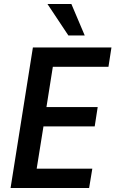

<svg xmlns="http://www.w3.org/2000/svg" viewBox="-20 -943 579 963"><path d="M33 0 145 -705H539L524 -608H245L213 -406H470L455 -309H198L164 -97H443L427 0ZM323 -765 218 -923H338L405 -765Z"/></svg>

Font: Nunito Sans 10pt Condensed
Style: Bold Italic
Weight: 700
Width: 3
Italic angle: -9°
Designer: Vernon Adams
Foundry: Vernon Adams
Version: Version 3.101;gftools[0.9.27]